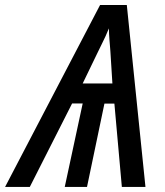

<svg xmlns="http://www.w3.org/2000/svg" viewBox="-81 -734 648 754"><path d="M-61 0 312 -714.4H417L490.2 0H397.5L368.2 -327.1H329.1L260.7 0H173.3L243.7 -327.6H202.1L36.1 0ZM243.7 -406.2H360.4L352.5 -532.2Q352.1 -542.5 350.8 -554Q349.6 -565.4 348.9 -577.1Q348.1 -588.9 347.4 -600.3Q346.7 -611.8 346.7 -622.6Q340.3 -606.4 333.5 -591.8Q326.7 -577.1 319.1 -561.8Q311.5 -546.4 301.8 -526.4Z"/></svg>

Font: Open Sans SemiCondensed Medium
Style: Italic
Weight: 500
Width: 4
Italic angle: -12°
Designer: Monotype Design Team
Foundry: Monotype Imaging Inc.
Version: Version 3.000